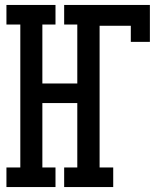

<svg xmlns="http://www.w3.org/2000/svg" viewBox="-20 -755 640 775"><path d="M204 0H6V-79H62V-656H6V-735H204V-656H151V-418H292V-656H239V-735H585V-586H508V-651H382V-79H437V0H239V-79H292V-339H151V-79H204Z"/></svg>

Font: Iosevka HT Medium Extended
Style: Regular
Weight: 500
Width: 7
Monospace: yes
Designer: Belleve Invis
Foundry: Belleve Invis
Version: Version 32.3.0; ttfautohint (v1.8.4)